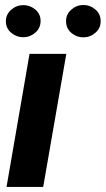

<svg xmlns="http://www.w3.org/2000/svg" viewBox="-20 -742 419 762"><path d="M243.2 -528.3 151.4 0H5.9L97.2 -528.3ZM3.4 -656.2Q2.9 -684.1 23.7 -702.6Q44.4 -721.2 71.3 -721.7Q98.1 -722.2 119.4 -704.8Q140.6 -687.5 141.1 -660.2Q141.6 -631.8 121.1 -613.3Q100.6 -594.7 73.2 -594.2Q46.9 -593.8 25.4 -611.1Q3.9 -628.4 3.4 -656.2ZM242.2 -655.8Q241.2 -684.1 262 -702.9Q282.7 -721.7 309.6 -722.2Q336.4 -722.7 357.7 -705.1Q378.9 -687.5 379.4 -659.7Q380.4 -631.3 359.6 -612.8Q338.9 -594.2 312 -593.8Q285.2 -593.3 263.9 -610.8Q242.7 -628.4 242.2 -655.8Z"/></svg>

Font: Roboto Condensed ExtraBold
Style: Italic
Weight: 800
Italic angle: -12°
Designer: Christian Robertson
Foundry: Google
Version: Version 3.008; 2023